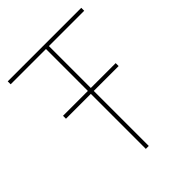

<svg xmlns="http://www.w3.org/2000/svg" viewBox="-198 -811 923 923"><g transform="rotate(-45 263.0 -349.5)"><path d="M513 -679V-699H13V-679H253V-394H84V-374H253V0H273V-374H442V-394H273V-679Z"/></g></svg>

Font: Montserrat Thin
Style: Regular
Weight: 250
Designer: Julieta Ulanovsky
Foundry: Julieta Ulanovsky
Version: Version 4.000